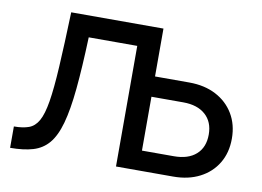

<svg xmlns="http://www.w3.org/2000/svg" viewBox="-72 -759 1185 867"><g transform="rotate(10 521.0 -325.0)"><path d="M768.5 -431Q838 -431 890.5 -403.8Q943 -376.5 972.2 -327.8Q1001.5 -279 1001.5 -214.5Q1001.5 -150 972.5 -101.8Q943.5 -53.5 891.5 -26.8Q839.5 0 770 0H508V-553H285.5Q280.5 -412 271 -314.5Q261.5 -217 244.2 -155Q227 -93 198.5 -59.2Q170 -25.5 127 -12.8Q84 0 22.5 0V-98Q63 -98 90.2 -107.8Q117.5 -117.5 134.5 -147.5Q151.5 -177.5 161.5 -238Q171.5 -298.5 177.2 -399Q183 -499.5 188 -650.5H611V-431ZM757 -91Q823 -91 859.2 -123.5Q895.5 -156 895.5 -214.5Q895.5 -272.5 858.8 -305.2Q822 -338 757 -338H611V-91Z"/></g></svg>

Font: Overused Grotesk Medium
Style: Regular
Weight: 525
Version: Version 0.004